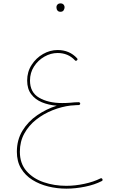

<svg xmlns="http://www.w3.org/2000/svg" viewBox="-20 -830 689 1128"><path d="M79.1 61.5Q79.1 -8.3 112.1 -62.3Q145 -116.2 198.7 -153.1Q252.4 -189.9 313.5 -209Q265.1 -212.9 225.8 -229.2Q186.5 -245.6 163.1 -276.9Q139.6 -308.1 139.6 -356.9Q139.6 -408.2 165.8 -448.7Q191.9 -489.3 232.9 -512.7Q273.9 -536.1 318.4 -536.1Q388.2 -536.1 432.6 -487.8Q438.5 -481 432.1 -475.6Q425.3 -469.7 419.9 -476.1Q379.9 -518.6 318.4 -518.6Q278.3 -518.6 241 -497.3Q203.6 -476.1 179.9 -439.5Q156.2 -402.8 156.2 -356.9Q156.2 -287.1 210 -255.9Q263.7 -224.6 345.2 -224.6Q357.4 -224.6 369.9 -225.1Q382.3 -225.6 394.5 -226.6Q418.9 -229.5 441.9 -229.5H442.4Q444.8 -229.5 446.8 -228.5Q446.8 -228.5 447.3 -228Q447.8 -228 448.2 -227.5Q451.2 -225.6 451.2 -221.7V-221.2Q451.2 -217.8 448.7 -215.3Q448.2 -214.8 447.8 -214.8Q447.8 -214.8 447.8 -214.4Q445.8 -212.9 442.9 -212.9Q435.1 -212.4 426.5 -212.2Q418 -211.9 409.7 -210.9Q400.9 -210.4 395.5 -210Q342.3 -203.6 289.3 -182.6Q236.3 -161.6 192.6 -127.2Q148.9 -92.8 122.8 -45.4Q96.7 2 96.7 61.5Q96.7 130.4 135.5 174.8Q174.3 219.2 236.6 240.5Q298.8 261.7 369.6 261.7Q420.9 261.7 475.6 250Q530.3 238.3 569.8 218.3Q577.6 214.4 581.5 222.2Q585.4 230 577.6 233.9Q536.1 255.4 479.7 266.8Q423.3 278.3 369.6 278.3Q315.4 278.3 263.7 265.6Q211.9 252.9 170.2 226.8Q128.4 200.7 103.8 159.7Q79.1 118.7 79.1 61.5ZM311.5 -788.6Q311.5 -796.4 317.6 -803.2Q323.7 -810.1 335.9 -810.1Q349.1 -810.1 355.5 -800.3Q359.4 -794.4 359.4 -787.6Q359.4 -778.8 354 -769.8Q348.6 -760.7 334.5 -760.7Q325.2 -760.7 320.1 -765.6Q314.9 -770.5 313 -776.9Q311.5 -782.2 311.5 -788.6Z"/></svg>

Font: Mikhak-DS1-FD Thin
Style: Regular
Weight: 100
Designer: Amin Abedi
Version: Version 3.2